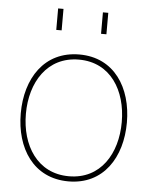

<svg xmlns="http://www.w3.org/2000/svg" viewBox="-53 -764 646 820"><g transform="rotate(5 270.5 -354.0)"><path d="M271 12C421 12 498 -111 498 -260C498 -409 421 -532 271 -532C120 -532 43 -409 43 -260C43 -111 120 12 271 12ZM65 -260C65 -395 135 -510 271 -510C407 -510 476 -395 476 -260C476 -125 407 -10 271 -10C135 -10 65 -125 65 -260ZM163 -628H186V-720H163ZM355 -628H378V-720H355Z"/></g></svg>

Font: Aspekta 50
Style: Regular
Weight: 50
Designer: Ivo Dolenc
Version: Version 2.000